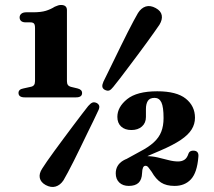

<svg xmlns="http://www.w3.org/2000/svg" viewBox="-20 -738 862 773"><path d="M83.5 -648H102Q112.5 -648 116.8 -643.2Q121 -638.5 121 -625V-411.5Q121 -401 116.8 -395.5Q112.5 -390 104 -388.5L74.5 -382Q54.5 -378.5 54.5 -364Q54.5 -346 79.5 -346H286Q310.5 -346 310.5 -363.5Q310.5 -377.5 292 -382L265 -388.5Q257.5 -390.5 253.5 -395.8Q249.5 -401 249.5 -411.5V-697Q249.5 -718 225.5 -718Q219.5 -718 214 -716.2Q208.5 -714.5 200.5 -711Q184 -700.5 164.5 -694.5Q145 -688.5 112 -688.5H85.5Q73 -688.5 66 -682.8Q59 -677 59 -668Q59 -659 65 -653.5Q71 -648 83.5 -648ZM436 -388Q427 -376.5 419.8 -373.8Q412.5 -371 401.5 -376.5Q393 -381.5 392 -389.2Q391 -397 396.5 -409.5Q404 -424.5 415.2 -447.5Q426.5 -470.5 439.8 -497.8Q453 -525 466.8 -553.2Q480.5 -581.5 493.8 -607.5Q507 -633.5 518 -654Q529 -674.5 535.5 -685.5Q548.5 -706 566.8 -711.8Q585 -717.5 607 -705.5Q628 -694 631.2 -676.5Q634.5 -659 622 -638.5Q615 -628 601.8 -609.5Q588.5 -591 571.5 -567.2Q554.5 -543.5 535.2 -518Q516 -492.5 497.5 -467.8Q479 -443 463 -422.2Q447 -401.5 436 -388ZM335 -311Q344.5 -322 352 -325Q359.5 -328 370 -323Q379 -317.5 379.8 -309.5Q380.5 -301.5 374 -289.5Q367 -274 355.8 -251Q344.5 -228 331.2 -200.8Q318 -173.5 304.2 -145Q290.5 -116.5 277.2 -90.2Q264 -64 253.2 -43.8Q242.5 -23.5 235.5 -12Q222.5 7.5 204 13Q185.5 18.5 164 7Q144 -4 140.2 -21.5Q136.5 -39 150 -59.5Q156.5 -70 169.5 -88.8Q182.5 -107.5 200 -131.5Q217.5 -155.5 236.5 -181Q255.5 -206.5 274 -231.2Q292.5 -256 308.5 -276.8Q324.5 -297.5 335 -311ZM506 -80.5 482 -94 543 -127.5Q578 -145.5 599 -164.8Q620 -184 629.2 -207.5Q638.5 -231 638.5 -262.5Q638.5 -307.5 629.8 -325.8Q621 -344 602.5 -344Q583 -344 575.2 -331.8Q567.5 -319.5 567.5 -299V-267Q567.5 -243 551.5 -228.8Q535.5 -214.5 509 -214.5Q483 -214.5 467.8 -228.5Q452.5 -242.5 452.5 -267.5Q452.5 -307 491.8 -338.8Q531 -370.5 613 -370.5Q691 -370.5 728 -340.8Q765 -311 765 -264Q765 -238.5 751.5 -216.8Q738 -195 708 -174.8Q678 -154.5 627 -132.5ZM446 -40Q446 -73.5 475.8 -91.5Q505.5 -109.5 567.5 -109.5Q592 -109.5 614.8 -104.2Q637.5 -99 658 -93.5Q678.5 -88 697 -88Q712 -88 722.5 -94.8Q733 -101.5 738.5 -118.5Q741 -126 746.8 -129Q752.5 -132 759 -131.5Q782 -131 778.5 -105Q773.5 -43 748.8 -16.2Q724 10.5 683 10.5Q649.5 10.5 628.5 -3Q607.5 -16.5 590.5 -46.5Q581.5 -59 576.8 -64.8Q572 -70.5 566 -70.5Q559 -70.5 555.8 -63.2Q552.5 -56 552 -41Q551 -14.5 537.8 -2Q524.5 10.5 498.5 10.5Q474.5 10.5 460.2 -3.2Q446 -17 446 -40Z"/></svg>

Font: Fraunces
Style: Bold
Weight: 700
Version: Version 1.000;[b76b70a41]